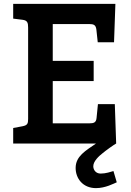

<svg xmlns="http://www.w3.org/2000/svg" viewBox="-20 -740 673 990"><path d="M370 126C370 180 407 230 475 230C524 230 567 206 582 200L565 142C551 146 526 155 499 155C474 155 461 136 461 117C461 91 491 64 509 50C523 38 570 4 579 0L572 -203H485L478 -133C476 -108 464 -104 440 -104H252V-322H463V-426H252V-616H439C463 -616 474 -612 477 -587L484 -522H568L575 -720H48V-644L96 -638C121 -635 125 -623 125 -598V-127C125 -102 121 -94 96 -89L48 -80V0H475C422 37 370 65 370 126Z"/></svg>

Font: Enriqueta
Style: Bold
Weight: 700
Designer: Viviana Monsalve, Gustavo Ibarra
Foundry: Viviana Monsalve, Gustavo Ibarra
Version: Version 1.002